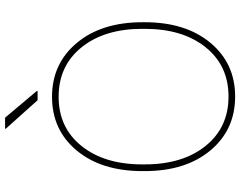

<svg xmlns="http://www.w3.org/2000/svg" viewBox="-116 -833 959 767"><g transform="rotate(-90 363.5 -449.5)"><path d="M63.5 0ZM658.2 -351.1Q658.2 -187 575.9 -88.4Q493.7 10.3 361.3 10.3Q228.5 10.3 146 -88.6Q63.5 -187.5 63.5 -351.1V-359.9Q63.5 -523.4 145.5 -622.3Q227.5 -721.2 360.4 -721.2Q492.7 -721.2 575.4 -622.3Q658.2 -523.4 658.2 -359.9ZM631.8 -360.8Q631.8 -511.7 557.9 -603.3Q483.9 -694.8 360.4 -694.8Q237.3 -694.8 163.8 -603.3Q90.3 -511.7 90.3 -360.8V-351.1Q90.3 -199.2 164.1 -107.7Q237.8 -16.1 361.3 -16.1Q484.9 -16.1 558.3 -107.7Q631.8 -199.2 631.8 -351.1ZM384.3 -781.2 383.3 -778.8H346.7L232.4 -906.2L233.4 -908.7H276.9Z"/></g></svg>

Font: TypoPRO Roboto Slab
Style: Thin
Weight: 250
Designer: Google
Version: Version 1.100263; 2013; ttfautohint (v0.94.20-1c74) -l 8 -r 